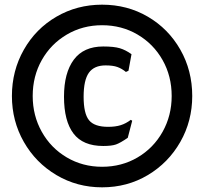

<svg xmlns="http://www.w3.org/2000/svg" viewBox="-20 -786 875 822"><path d="M31 -375Q31 -483 82 -573Q133 -663 221.5 -714.5Q310 -766 417 -766Q525 -766 613 -714.5Q701 -663 752 -573.5Q803 -484 803 -375Q803 -268 752 -178.5Q701 -89 613 -36.5Q525 16 417 16Q310 16 221.5 -36.5Q133 -89 82 -178.5Q31 -268 31 -375ZM715 -375Q715 -460 676 -529Q637 -598 569 -638Q501 -678 417 -678Q334 -678 266 -638Q198 -598 159 -529Q120 -460 120 -375Q120 -291 159 -221.5Q198 -152 266 -112Q334 -72 417 -72Q501 -72 569 -112Q637 -152 676 -221.5Q715 -291 715 -375ZM254 -372Q254 -474 296 -530.5Q338 -587 422 -587Q468 -587 493 -579.5Q518 -572 543 -554L530 -483L519 -478Q502 -492 483 -499Q464 -506 432 -506Q383 -506 360.5 -474.5Q338 -443 338 -372Q338 -300 361 -271.5Q384 -243 443 -243Q474 -243 496.5 -250Q519 -257 540 -273L546 -269L527 -196Q495 -174 476.5 -167.5Q458 -161 422 -161Q335 -161 294.5 -214.5Q254 -268 254 -372Z"/></svg>

Font: Farro
Style: Regular
Weight: 400
Designer: Aceler Chua
Foundry: Grayscale Limited
Version: Version 1.101